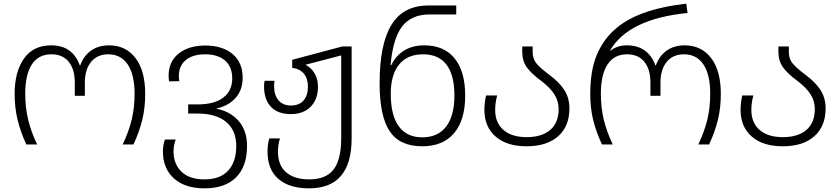

<svg xmlns="http://www.w3.org/2000/svg" viewBox="-20 -790 4589 1050"><path d="M60 -277Q60 -396 110.5 -469Q161 -542 260 -542Q320 -542 359 -513.5Q398 -485 416 -433H419Q437 -484 477.5 -513Q518 -542 576 -542Q668 -542 721 -472.5Q774 -403 774 -277Q774 -201 758.5 -136.5Q743 -72 710 0H651Q685 -72 700.5 -137Q716 -202 716 -277Q716 -382 678.5 -437.5Q641 -493 572 -493Q512 -493 478 -451.5Q444 -410 444 -338V-266H389V-338Q389 -411 356 -452Q323 -493 261 -493Q190 -493 154 -437.5Q118 -382 118 -277Q118 -202 134 -135.5Q150 -69 183 0H124Q92 -69 76 -135.5Q60 -202 60 -277Z M871 39Q871 3 882 -27H941Q929 4 929 38Q929 107 972.5 149Q1016 191 1098 191Q1184 191 1228 143Q1272 95 1272 8Q1272 -77 1217 -123Q1162 -169 1061 -169H1009V-219H1061Q1153 -219 1201.5 -256.5Q1250 -294 1250 -361Q1250 -425 1210.5 -459Q1171 -493 1102 -493Q1034 -493 996 -461.5Q958 -430 958 -373Q958 -358 961 -346L905 -345Q902 -360 902 -375Q902 -453 957 -497Q1012 -541 1103 -541Q1196 -541 1251.5 -495Q1307 -449 1307 -365Q1307 -297 1267.5 -253.5Q1228 -210 1161 -196Q1238 -182 1284.5 -129Q1331 -76 1331 8Q1331 120 1271 180Q1211 240 1098 240Q991 240 931 185.5Q871 131 871 39Z M1443 39Q1443 -2 1453 -33H1511Q1500 3 1500 39Q1500 114 1545 152.5Q1590 191 1671 191Q1763 191 1804.5 136.5Q1846 82 1846 -34V-487L1651 -436Q1683 -419 1701 -387.5Q1719 -356 1719 -315Q1719 -248 1679.5 -207Q1640 -166 1571 -166Q1499 -166 1461.5 -206Q1424 -246 1424 -318Q1424 -335 1427 -348H1481Q1479 -332 1479 -318Q1479 -270 1503 -241.5Q1527 -213 1571 -213Q1616 -213 1640 -240.5Q1664 -268 1664 -316Q1664 -361 1641.5 -387.5Q1619 -414 1578 -419V-463L1852 -536H1903V-33Q1903 240 1670 240Q1562 240 1502.5 188.5Q1443 137 1443 39Z M2056 -333Q2056 -549 2121 -654.5Q2186 -760 2323 -760H2475V-711H2329Q2231 -711 2180 -646.5Q2129 -582 2116 -434H2120Q2144 -485 2190 -513.5Q2236 -542 2300 -542Q2408 -542 2466 -471Q2524 -400 2524 -267Q2524 -134 2463.5 -62Q2403 10 2289 10Q2166 10 2111 -72.5Q2056 -155 2056 -333ZM2465 -268Q2465 -379 2422 -436Q2379 -493 2294 -493Q2207 -493 2162 -436.5Q2117 -380 2117 -278Q2117 -159 2161 -99Q2205 -39 2289 -39Q2375 -39 2420 -98Q2465 -157 2465 -268Z M2629 -189Q2629 -223 2638 -268H2699Q2688 -229 2688 -188Q2688 -119 2733 -79.5Q2778 -40 2861 -40Q2942 -40 2988.5 -79Q3035 -118 3035 -194Q3035 -237 3012 -273.5Q2989 -310 2943 -345Q2885 -388 2860.5 -422.5Q2836 -457 2836 -507V-536H2893V-505Q2893 -469 2913 -444Q2933 -419 2984 -381Q3038 -341 3066 -298Q3094 -255 3094 -197Q3094 -99 3032 -44.5Q2970 10 2860 10Q2751 10 2690 -43.5Q2629 -97 2629 -189Z M3208 -273Q3208 -403 3242 -485.5Q3276 -568 3336 -623Q3399 -682 3497 -718Q3595 -754 3733 -770L3740 -719Q3418 -687 3317 -515V-511Q3353 -542 3408 -542Q3468 -542 3507 -513Q3546 -484 3564 -433H3567Q3585 -484 3625.5 -513Q3666 -542 3724 -542Q3816 -542 3869 -472.5Q3922 -403 3922 -277Q3922 -201 3906.5 -136.5Q3891 -72 3858 0H3799Q3833 -72 3848.5 -137Q3864 -202 3864 -277Q3864 -382 3827 -437.5Q3790 -493 3720 -493Q3660 -493 3626 -451.5Q3592 -410 3592 -338V-266H3537V-338Q3537 -411 3504 -452Q3471 -493 3409 -493Q3339 -493 3302.5 -437.5Q3266 -382 3266 -277Q3266 -202 3282 -135.5Q3298 -69 3331 0H3272Q3239 -71 3223.5 -135.5Q3208 -200 3208 -273Z M4030 -189Q4030 -223 4039 -268H4100Q4089 -229 4089 -188Q4089 -119 4134 -79.5Q4179 -40 4262 -40Q4343 -40 4389.5 -79Q4436 -118 4436 -194Q4436 -237 4413 -273.5Q4390 -310 4344 -345Q4286 -388 4261.5 -422.5Q4237 -457 4237 -507V-536H4294V-505Q4294 -469 4314 -444Q4334 -419 4385 -381Q4439 -341 4467 -298Q4495 -255 4495 -197Q4495 -99 4433 -44.5Q4371 10 4261 10Q4152 10 4091 -43.5Q4030 -97 4030 -189Z"/></svg>

Font: Noto Sans Georgian Light
Style: Regular
Weight: 300
Designer: Monotype Design team
Foundry: Monotype Imaging Inc.
Version: Version 1.000